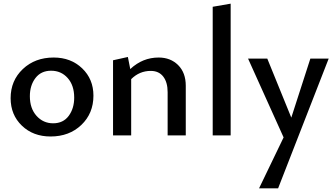

<svg xmlns="http://www.w3.org/2000/svg" viewBox="-20 -739 1830 1048"><path d="M256 6Q161 6 99.5 -53Q38 -112 38 -203Q38 -299 104.5 -362Q171 -425 273 -425Q367 -425 428.5 -366Q490 -307 490 -217Q490 -120 424 -57Q358 6 256 6ZM270 -66Q325 -66 355 -106.5Q385 -147 385 -206Q385 -273 349.5 -313Q314 -353 259 -353Q204 -353 173.5 -313Q143 -273 143 -214Q143 -147 179.5 -106.5Q216 -66 270 -66Z M846 -425Q911 -425 952.5 -383.5Q994 -342 994 -271V0H895V-236Q895 -290 871 -321Q847 -352 803 -352Q741 -352 696 -307V0H597V-410L678 -428L691 -362Q758 -425 846 -425Z M1141 0V-702L1239 -719V0Z M1674 -419H1774L1498 289H1394L1528 11L1334 -419H1439L1570 -97Z"/></svg>

Font: EauTestText Semibold
Style: Regular
Weight: 600
Designer: Christian Thalmann (Catharsis Fonts)
Version: Version 0.001;PS 000.001;hotconv 1.0.88;makeotf.lib2.5.64775